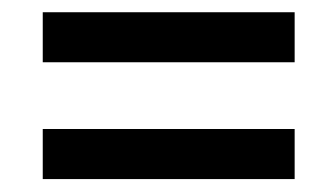

<svg xmlns="http://www.w3.org/2000/svg" viewBox="-20 -453 531 309"><path d="M454.2 -433.3H48.8V-352.8H454.2ZM454.2 -245.4H48.8V-164.8H454.2Z"/></svg>

Font: SaysetthaMai Thin
Style: Regular
Weight: 100
Designer: John M. Durdin
Foundry: Lao Script for Windows
Version: Version 1.101